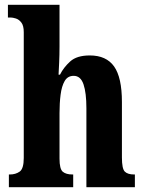

<svg xmlns="http://www.w3.org/2000/svg" viewBox="-20 -780 603 800"><path d="M17 0V-53H21Q45 -53 62 -65Q79 -77 79 -122V-646Q79 -673 69 -686Q59 -699 46 -703Q33 -707 25 -707H13V-760H228V-586Q228 -552 226.5 -519.5Q225 -487 224 -469H230Q245 -499 272.5 -524Q300 -549 354 -549Q423 -549 455.5 -503Q488 -457 488 -355V-124Q488 -77 500 -65Q512 -53 539 -53H542V0H340V-329Q340 -393 328 -428.5Q316 -464 287 -464Q262 -464 249.5 -442.5Q237 -421 232.5 -385.5Q228 -350 228 -309V-119Q228 -76 241.5 -64.5Q255 -53 282 -53H285V0Z"/></svg>

Font: Noto Serif Ethiopic ExtraCondensed ExtraBold
Style: Regular
Weight: 800
Width: 2
Designer: Monotype Design Team
Foundry: Monotype Imaging Inc.
Version: Version 2.102; ttfautohint (v1.8.4.7-5d5b)